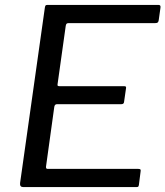

<svg xmlns="http://www.w3.org/2000/svg" viewBox="-20 -762 674 782"><path d="M162.7 -730.8Q163.9 -738.2 165.9 -740.1Q167.8 -742 173.9 -742H625.8Q636.1 -742 633.3 -728.8L626.4 -679.5Q625.4 -673.3 622.6 -670.6Q619.8 -667.9 612.3 -667.9H260.3Q254.2 -667.9 251.6 -665.8Q249.1 -663.8 247.8 -657.1L214.5 -419.4Q213.5 -414.5 215.3 -412.7Q217 -411 221.9 -411H485.5Q491.5 -411 492.9 -408.4Q494.3 -405.9 493 -400.5L485.2 -346.3Q484.2 -337.7 474.2 -337.7H212.4Q202.5 -337.7 201 -326L167.4 -83.5Q166.4 -74.1 173.7 -74.1H542.9Q549.6 -74.1 551.7 -71.9Q553.9 -69.7 552.6 -63.1L545.7 -8.8Q544.7 -3.4 542.9 -1.7Q541.1 0 534.6 0H74.9Q59.9 0 61.8 -16.5L162.7 -730.8Z"/></svg>

Font: Libre Franklin Thin
Style: Italic
Weight: 100
Italic angle: -8°
Designer: Pablo Impallari, Rodrigo Fuenzalida, Nhung Nguyen
Foundry: Impallari Type
Version: Version 3.000